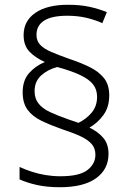

<svg xmlns="http://www.w3.org/2000/svg" viewBox="-20 -782 556 805"><path d="M75 -395Q75 -445 102 -475.5Q129 -506 168 -522Q128 -540 103.5 -565.5Q79 -591 79 -635Q79 -694 128 -728Q177 -762 265 -762Q316 -762 355 -753.5Q394 -745 428 -731L409 -685Q378 -699 341.5 -707.5Q305 -716 262 -716Q197 -716 165 -695.5Q133 -675 133 -636Q133 -610 149 -593.5Q165 -577 195.5 -564Q226 -551 271 -535Q319 -519 356.5 -500.5Q394 -482 416 -454.5Q438 -427 438 -382Q438 -333 413.5 -299.5Q389 -266 355 -247Q391 -230 413 -204Q435 -178 435 -137Q435 -72 382.5 -34.5Q330 3 231 3Q177 3 134.5 -6.5Q92 -16 62 -30V-82Q86 -71 113.5 -62Q141 -53 171.5 -48Q202 -43 233 -43Q313 -43 346.5 -69Q380 -95 380 -133Q380 -160 364.5 -178Q349 -196 318 -210.5Q287 -225 238 -241Q190 -258 153 -276Q116 -294 95.5 -322Q75 -350 75 -395ZM125 -400Q125 -369 141.5 -348Q158 -327 190 -312Q222 -297 268 -281L309 -267Q342 -283 364.5 -310Q387 -337 387 -376Q387 -407 370 -428.5Q353 -450 316 -467.5Q279 -485 220 -501Q181 -491 153 -466Q125 -441 125 -400Z"/></svg>

Font: Noto Sans Hebrew Light
Style: Regular
Weight: 300
Designer: Monotype Design Team
Foundry: Monotype Imaging Inc.
Version: Version 2.003